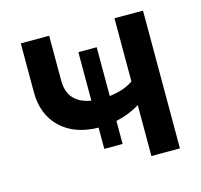

<svg xmlns="http://www.w3.org/2000/svg" viewBox="-80 -586 704 673"><g transform="rotate(-15 272.0 -250.0)"><path d="M153 -337.5Q153 -256 237 -242V-418H303.5V-241Q358.5 -247.5 390 -271V-500H493.5V0H390V-185Q352 -161 303.5 -150.5V-67H237V-144Q150.5 -145.5 100.2 -193.5Q50 -241.5 50 -323.5V-500H153Z"/></g></svg>

Font: Overused Grotesk Medium
Style: Regular
Weight: 525
Version: Version 0.004